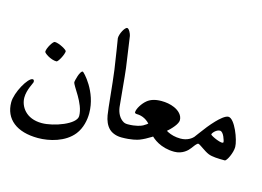

<svg xmlns="http://www.w3.org/2000/svg" viewBox="-104 -850 1608 1180"><g transform="rotate(15 700.5 -260.5)"><path d="M214.9 137.5C80.1 137.5 0 74.5 0 -33.2C0 -94.2 61.1 -203.5 91.3 -203.5C100.2 -203.5 101.2 -195 101.2 -188.3C101.2 -180.7 70.4 -131.9 70.4 -81.5C70.4 -25.8 112.5 42.8 213.8 42.8C289.8 42.8 425.4 -6 425.4 -58.7C425.4 -140.9 342.6 -230.3 342.6 -253.4C342.6 -259 357.6 -328.4 376.5 -328.4C381.4 -328.4 480.8 -229.7 480.8 -90.9C480.8 -47.4 469.9 5.8 438.1 46.4C385.3 113.9 286.8 137.5 214.9 137.5ZM121.8 -387C121.8 -411.2 152.2 -459.9 163.2 -459.9C190.9 -459.9 242.7 -430.6 242.7 -421.5C242.7 -400.5 213.7 -347 203.4 -347C165.5 -347 121.8 -378.6 121.8 -387Z M531 -583C531 -611 556.1 -658 571 -658C582.7 -658 597 -627.7 599 -615C599.9 -609.3 623.8 -442.6 627 -419C634.1 -365.6 647.1 -205.7 651 -176C655.4 -141.9 670.8 -108.5 701 -92C703.8 -90.5 712 -87 726 -87C731 -87 731 -87 723 -43C715 1 715 1 710 1C666.3 1 640.6 -17.9 632 -26C609.4 -47.3 598.3 -77.4 593 -108C585 -154.5 573.8 -296.2 561 -390C552.2 -454.7 531 -581.9 531 -583Z M822 -15C809.7 -10.2 772.7 1 710 1C705 1 705 1 713 -43C721 -87 721 -87 726 -87C778.6 -87 809.7 -99.6 820 -105C872.1 -132.2 939 -219 948 -219C971.6 -219 1030 -221.5 1030 -194C1030 -148.5 908.5 -48.7 822 -15ZM856 -114C834.6 -143.3 801.2 -162 765 -162C757.7 -162 795.2 -249 832 -249C832 -249 851.9 -236.4 854 -235C892.2 -210.5 910.1 -165.8 941 -133C954.3 -118.9 994.2 -86 1062 -86C1067 -86 1067 -86 1059 -42C1051 2 1051 2 1046 2C958.6 2 907.2 -42.8 890 -62C876.1 -77.5 868.3 -97.2 856 -114ZM765 -162C755.9 -162 751 -166 751 -170C751 -192.3 775.5 -231.9 802 -253C821.4 -268.5 848.6 -279 891 -279C919.5 -279 947.9 -274.4 974 -263C1004 -249.8 1030 -225.9 1030 -194C1030 -159.9 932.4 -150 894 -150C866.9 -150 822.7 -162 765 -162Z M1165 -149C1188.6 -181.4 1213.3 -213 1241 -242C1262.3 -264.2 1293 -292 1313 -292C1353.6 -292 1401 -167.4 1401 -123C1401 -85.8 1372.6 -27 1360 -27C1315.5 -27 1279.5 -28.7 1256 -38C1227 -49.4 1186.7 -84 1177 -84C1168.6 -84 1152.1 -61.3 1141 -46C1130.6 -31.6 1099.2 2 1046 2C1041 2 1041 2 1049 -42C1057 -86 1057 -86 1062 -86C1106.6 -86 1132.9 -108.2 1141.7 -117.7C1144.1 -120.3 1162.8 -146 1165 -149ZM1324 -134C1324 -139 1309 -196 1285 -196C1261.9 -196 1239 -168.8 1239 -160C1239 -152.5 1324 -113.3 1324 -134Z"/></g></svg>

Font: DigitalKhatt Madina Quranic
Style: Regular
Weight: 400
Designer: Amine Anane
Version: Version 0.1